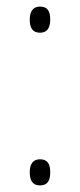

<svg xmlns="http://www.w3.org/2000/svg" viewBox="-20 -554 242 581"><path d="M70 -494C70 -471 78 -455 101 -455C123 -455 132 -470 132 -495C132 -520 124 -534 101 -534C78 -534 70 -517 70 -494ZM70 -33C70 -10 77 7 101 7C125 7 132 -9 132 -33C132 -56 125 -72 101 -72C78 -72 70 -55 70 -33Z"/></svg>

Font: Noto Sans Bengali Condensed ExtraLight
Style: Regular
Weight: 200
Width: 3
Designer: Joana Ranito - Universal Thirst; Jelle Bosma - Monotype Design Team
Foundry: Universal Thirst ehf.
Version: Version 3.000